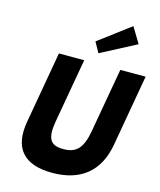

<svg xmlns="http://www.w3.org/2000/svg" viewBox="-230 -1887 1718 2066"><g transform="rotate(15 629.5 -853.5)"><path d="M639 -1465 703 -1350 1096 -1556 991 -1729ZM977 -1238H1259L1119 -440C1065 -134 869 22 554 22C239 22 99 -134 153 -440L293 -1238H575L449 -523C413 -316 465 -256 603 -256C741 -256 815 -316 851 -523Z"/></g></svg>

Font: Hussar Dziwak
Style: Kur
Weight: 400
Version: Version 1.022